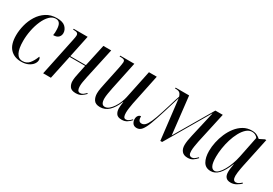

<svg xmlns="http://www.w3.org/2000/svg" viewBox="18 -1224 2715 1912"><g transform="rotate(30 1375.5 -268.0)"><path d="M209 10Q129 10 82.5 -40Q36 -90 36 -194Q36 -250 51.5 -311.5Q67 -373 100 -426Q133 -479 184 -512Q235 -545 306 -545Q374 -545 404 -514.5Q434 -484 434 -446Q434 -418 415 -398.5Q396 -379 355 -379Q358 -393 359 -409.5Q360 -426 359 -444Q358 -491 343 -512.5Q328 -534 298 -534Q259 -534 227.5 -502Q196 -470 173 -418Q150 -366 137.5 -303.5Q125 -241 125 -181Q125 -2 218 -2Q265 -2 293.5 -35Q322 -68 343 -124Q349 -121 353 -113Q357 -105 357 -92Q357 -69 340 -45.5Q323 -22 290 -6Q257 10 209 10Z M837 10Q787 10 768.5 -17Q750 -44 750 -79Q750 -100 754 -126Q758 -152 765 -182L784 -273H606L548 0H459L552 -444Q555 -459 557 -471Q559 -483 559 -491Q559 -511 547 -518.5Q535 -526 507 -526H499L501 -536H661L608 -283H787L842 -536H932L856 -187Q848 -148 843.5 -122Q839 -96 839 -73Q839 -45 847 -29Q855 -13 876 -13Q893 -13 907.5 -23Q922 -33 939 -51L945 -43Q926 -23 901.5 -6.5Q877 10 837 10Z M1365 10Q1320 10 1303 -15Q1286 -40 1286 -76Q1286 -89 1288 -110Q1290 -131 1293 -150H1290Q1258 -71 1215 -31Q1172 9 1116 9Q1064 9 1043.5 -21.5Q1023 -52 1023 -96Q1023 -122 1029.5 -156.5Q1036 -191 1042 -219L1085 -423Q1089 -445 1092.5 -465Q1096 -485 1096 -494Q1096 -513 1085 -519.5Q1074 -526 1048 -526H1034L1036 -536H1198L1130 -213Q1124 -184 1118 -147.5Q1112 -111 1112 -90Q1112 -17 1156 -17Q1181 -17 1203.5 -36Q1226 -55 1245.5 -84.5Q1265 -114 1278.5 -147.5Q1292 -181 1298 -210L1366 -536H1456L1383 -186Q1378 -160 1373.5 -128Q1369 -96 1369 -73Q1369 -44 1376 -28.5Q1383 -13 1401 -13Q1418 -13 1433 -23.5Q1448 -34 1464 -51L1469 -44Q1451 -23 1426 -6.5Q1401 10 1365 10Z M2123 10Q2079 10 2057 -16Q2035 -42 2035 -86Q2035 -108 2039.5 -138Q2044 -168 2052 -201L2119 -494H2116L1827 0H1806L1752 -460Q1737 -414 1725.5 -375Q1714 -336 1698 -285Q1665 -178 1641 -114Q1617 -50 1593.5 -21.5Q1570 7 1537 7Q1504 7 1489.5 -14.5Q1475 -36 1475 -60Q1475 -86 1487.5 -101.5Q1500 -117 1517 -117Q1516 -90 1525 -73Q1534 -56 1557 -56Q1579 -56 1597 -73.5Q1615 -91 1635 -135.5Q1655 -180 1681 -262Q1696 -308 1709 -351.5Q1722 -395 1732 -428Q1742 -461 1748 -475Q1739 -505 1724 -515.5Q1709 -526 1683 -526H1671L1673 -536H1828L1877 -104L2130 -536H2215L2138 -185Q2132 -155 2127 -123.5Q2122 -92 2122 -69Q2122 -37 2132 -25Q2142 -13 2158 -13Q2174 -13 2187 -22Q2200 -31 2221 -52L2227 -45Q2207 -22 2183 -6Q2159 10 2123 10Z M2389 10Q2330 10 2303 -36Q2276 -82 2276 -157Q2276 -205 2287 -258Q2298 -311 2320 -362Q2342 -413 2374.5 -454.5Q2407 -496 2450 -521Q2493 -546 2546 -546Q2582 -546 2605.5 -534Q2629 -522 2645 -507L2701 -535H2716L2645 -200Q2642 -185 2637.5 -161.5Q2633 -138 2630 -114.5Q2627 -91 2627 -75Q2627 -18 2662 -18Q2677 -18 2692 -26.5Q2707 -35 2724 -51L2730 -42Q2711 -24 2682 -7Q2653 10 2618 10Q2545 10 2545 -71Q2545 -94 2548.5 -116.5Q2552 -139 2556 -165H2554Q2518 -74 2478 -32Q2438 10 2389 10ZM2421 -11Q2443 -11 2465.5 -33Q2488 -55 2508.5 -91.5Q2529 -128 2545 -172.5Q2561 -217 2570 -261L2619 -503Q2608 -519 2591 -527.5Q2574 -536 2555 -536Q2519 -536 2489.5 -509.5Q2460 -483 2436.5 -439.5Q2413 -396 2397 -344Q2381 -292 2373 -239Q2365 -186 2365 -142Q2365 -72 2380 -41.5Q2395 -11 2421 -11Z"/></g></svg>

Font: Noto Serif Display Condensed
Style: Italic
Weight: 400
Width: 3
Italic angle: -12°
Designer: Monotype Design Team
Foundry: Monotype Imaging Inc.
Version: Version 2.009